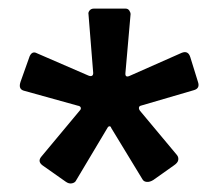

<svg xmlns="http://www.w3.org/2000/svg" viewBox="-20 -762 505 447"><path d="M239 -464Q238 -468 235 -468Q232 -468 230 -464L156 -340Q153 -336 146.5 -335Q140 -334 133 -339L79 -377Q67 -386 76 -397L166 -505Q169 -508 168 -511.5Q167 -515 161 -516L35 -551Q22 -555 28 -572L49 -631Q55 -644 66 -638L186 -586Q191 -584 194 -585.5Q197 -587 197 -592L186 -729Q185 -733 188.5 -737.5Q192 -742 199 -742H272Q278 -742 281 -737.5Q284 -733 284 -729L272 -592Q271 -581 281 -585L403 -639Q418 -645 423 -629L441 -571Q446 -556 431 -552L308 -516Q304 -515 303.5 -511.5Q303 -508 306 -504L392 -401Q396 -396 395 -389.5Q394 -383 385 -377L337 -343Q329 -338 322 -338.5Q315 -339 312 -344Z"/></svg>

Font: Libre Franklin
Style: Bold
Weight: 700
Designer: Pablo Impallari, Rodrigo Fuenzalida, Nhung Nguyen
Foundry: Impallari Type
Version: Version 3.000